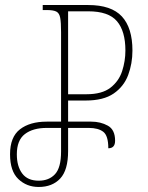

<svg xmlns="http://www.w3.org/2000/svg" viewBox="-20 -734 587 764"><path d="M134 10Q86 10 53 -21.5Q20 -53 20 -120Q20 -189 59.5 -219.5Q99 -250 166 -250H223V-606Q223 -645 219.5 -663.5Q216 -682 204 -688Q192 -694 167 -694H150V-714H331Q423 -714 465 -668.5Q507 -623 507 -533Q507 -481 490 -435.5Q473 -390 432.5 -362Q392 -334 321 -334H251V-250H343Q380 -250 409 -234Q438 -218 438 -174Q438 -144 411 -144Q411 -194 391 -209.5Q371 -225 333 -225H251V-133Q251 -57 219.5 -23.5Q188 10 134 10ZM251 -359H324Q386 -359 419.5 -385Q453 -411 466 -451Q479 -491 479 -533Q479 -610 445.5 -649.5Q412 -689 331 -689H251ZM134 -15Q175 -15 199 -41Q223 -67 223 -131V-225H166Q111 -225 79 -200.5Q47 -176 47 -120Q47 -72 68.5 -43.5Q90 -15 134 -15Z"/></svg>

Font: Noto Serif Georgian ExtraCondensed Thin
Style: Regular
Weight: 100
Width: 2
Designer: Monotype Design Team, Akaki Razmadze
Foundry: Google LLC
Version: Version 2.003; ttfautohint (v1.8.4.7-5d5b)